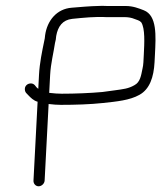

<svg xmlns="http://www.w3.org/2000/svg" viewBox="-20 -635 589 672"><path d="M152.2 -310 155.5 -373C157.7 -413.3 167.4 -449.6 172.4 -484C174.8 -492.7 176.3 -501 176.7 -509C182.6 -542.4 198.9 -565.3 232.8 -569C271.7 -572.9 312.6 -577.3 353.1 -575H418.1C428.8 -575 441.5 -572.6 449.8 -569C459.8 -564.9 467.6 -564 474.2 -557C488.3 -535.7 485.3 -483.7 483.3 -444L481.9 -417C481.4 -409 480.4 -401.3 478.6 -394C473.7 -369.9 470.6 -347.6 450.7 -337C429.2 -324.5 411.5 -323.1 382.7 -319L338.4 -313C295.2 -309.1 242.9 -307 196.1 -307C183.4 -307 168.8 -308 152.2 -310ZM136.2 -3 150.2 -271C166.1 -269 180.4 -268 193 -268C242.4 -268 295.3 -269.6 340.4 -274.5C388.2 -279.7 433.8 -283.8 467.9 -303C504.1 -322.9 518.1 -365.2 520.9 -417L522.3 -444C525.7 -510.1 530.1 -580.7 483.4 -599C465.5 -605.9 445.8 -614 420.2 -614H356.2C342.9 -614.7 331.2 -614.7 321.2 -614C302.9 -614 250.6 -609.8 230.9 -608C178.6 -604 144.8 -562.9 137.8 -511C137.4 -504.3 136.4 -497.7 134.7 -491C127.2 -454.7 118.7 -414.6 116.5 -373L114 -324C111.4 -326 109.5 -327.7 108.2 -329L101.7 -337C97.9 -341 93.3 -343 88 -343C77.1 -343 67.6 -335.5 67 -324.5C66.7 -318.8 68.1 -314 71.2 -310L78.8 -302C86.9 -293.5 97.7 -282.5 111.6 -279L97.2 -3C96.6 7.6 104.5 17 115.1 17C125.7 17 135.6 7.6 136.2 -3Z"/></svg>

Font: Just Breathe
Style: Obl1
Weight: 400
Foundry: Cannot Into Space Fonts
Version: Version 0.72